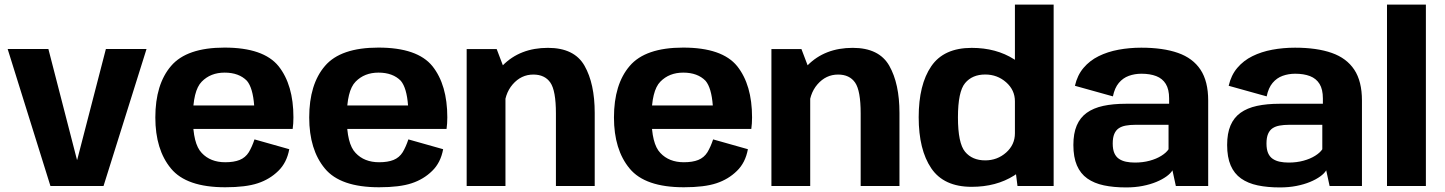

<svg xmlns="http://www.w3.org/2000/svg" viewBox="-20 -805 6252 831"><path d="M198.3 0H428.1L614.2 -593H438.3L314.2 -113.5H313.1L189.4 -593H13.1Z M954.8 5.5V-102.8Q890.7 -102.8 853.1 -143Q814.9 -182.3 814.9 -296.4Q814.9 -412.9 853.1 -451.6Q891.4 -490.7 952.1 -490.7Q1014.3 -490.7 1048.8 -455.2Q1074.4 -424.7 1080.1 -348.4H799.7V-246.9H1246.7Q1250 -269.5 1250 -297.1Q1250 -437.6 1185.7 -518.5Q1120.6 -599 951.8 -599Q788.2 -599 720.5 -519.6Q652.3 -440.2 652.3 -296.8Q652.3 -157.2 720.1 -75.6Q786.9 5.5 954.8 5.5ZM954.8 -102.8V5.5Q1044 5.5 1095.9 -11.9Q1147.5 -28.9 1184.4 -65.2Q1221.2 -100.6 1232 -159.2L1081.5 -201.7Q1071 -170 1056.9 -146.2Q1042.2 -122.8 1017.1 -112.7Q992.4 -102.8 954.8 -102.8Z M1620.8 5.5V-102.8Q1556.7 -102.8 1519.1 -143Q1480.9 -182.3 1480.9 -296.4Q1480.9 -412.9 1519.1 -451.6Q1557.4 -490.7 1618.1 -490.7Q1680.3 -490.7 1714.8 -455.2Q1740.4 -424.7 1746.1 -348.4H1465.7V-246.9H1912.7Q1916 -269.5 1916 -297.1Q1916 -437.6 1851.7 -518.5Q1786.6 -599 1617.8 -599Q1454.2 -599 1386.5 -519.6Q1318.3 -440.2 1318.3 -296.8Q1318.3 -157.2 1386.1 -75.6Q1452.9 5.5 1620.8 5.5ZM1620.8 -102.8V5.5Q1710 5.5 1761.9 -11.9Q1813.5 -28.9 1850.4 -65.2Q1887.2 -100.6 1898 -159.2L1747.5 -201.7Q1737 -170 1722.9 -146.2Q1708.2 -122.8 1683.1 -112.7Q1658.4 -102.8 1620.8 -102.8Z M1999.8 0H2167.7V-492.8L2129.7 -592.7H1999.8ZM2386.1 0H2554V-316.3Q2554 -442.9 2509.9 -520.4Q2465.8 -597.9 2351.6 -597.9Q2230.8 -597.9 2155.7 -521.7Q2080.6 -445.5 2080.6 -367L2162.3 -329.4Q2162.3 -397.5 2199 -439.9Q2235.8 -482.3 2288.2 -482.3Q2338 -482.3 2362 -447.5Q2386.1 -412.7 2386.1 -313.9Z M2939.8 5.5V-102.8Q2875.7 -102.8 2838.1 -143Q2799.9 -182.3 2799.9 -296.4Q2799.9 -412.9 2838.1 -451.6Q2876.4 -490.7 2937.1 -490.7Q2999.3 -490.7 3033.8 -455.2Q3059.4 -424.7 3065.1 -348.4H2784.7V-246.9H3231.7Q3235 -269.5 3235 -297.1Q3235 -437.6 3170.7 -518.5Q3105.6 -599 2936.8 -599Q2773.2 -599 2705.5 -519.6Q2637.3 -440.2 2637.3 -296.8Q2637.3 -157.2 2705.1 -75.6Q2771.9 5.5 2939.8 5.5ZM2939.8 -102.8V5.5Q3029 5.5 3080.9 -11.9Q3132.5 -28.9 3169.4 -65.2Q3206.2 -100.6 3217 -159.2L3066.5 -201.7Q3056 -170 3041.9 -146.2Q3027.2 -122.8 3002.1 -112.7Q2977.4 -102.8 2939.8 -102.8Z M3318.8 0H3486.7V-492.8L3448.7 -592.7H3318.8ZM3705.1 0H3873V-316.3Q3873 -442.9 3828.9 -520.4Q3784.8 -597.9 3670.6 -597.9Q3549.8 -597.9 3474.7 -521.7Q3399.6 -445.5 3399.6 -367L3481.3 -329.4Q3481.3 -397.5 3518 -439.9Q3554.8 -482.3 3607.2 -482.3Q3657 -482.3 3681 -447.5Q3705.1 -412.7 3705.1 -313.9Z M4383.8 0H4540.3V-785H4372.7V-88.6ZM4185.6 3.6Q4291.7 3.6 4369.3 -45.3Q4447 -94.3 4447 -154.2L4372.7 -228.1Q4372.7 -178.6 4334.6 -144.7Q4296.4 -110.9 4244.2 -110.9Q4187.9 -110.9 4157 -148.1Q4126.1 -185.3 4126.1 -297Q4126.1 -408.2 4157 -445.3Q4187.9 -482.5 4244.2 -482.5Q4296.4 -482.5 4334.6 -448.9Q4372.7 -415.3 4372.7 -366.5L4447 -439.2Q4447 -499.1 4369.3 -548.4Q4291.7 -597.8 4185.6 -597.8Q4065 -597.8 4010.6 -518.2Q3956.2 -438.6 3956.2 -297.7Q3956.2 -157 4010.6 -76.7Q4065 3.6 4185.6 3.6Z M4854.2 6.2Q4892.7 6.2 4925.7 -0.3Q4958.7 -6.8 4984.7 -17.6Q5010.7 -28.4 5028.6 -41.4Q5046.5 -54.3 5054.5 -67.8L5069.2 0H5209.2V-369.8Q5209.2 -453.2 5176 -503.3Q5142.8 -553.4 5078.4 -576Q5014 -598.6 4919.6 -598.6Q4868.1 -598.6 4820.9 -589.8Q4773.7 -581 4735.1 -561.9Q4696.4 -542.8 4669.6 -511.1Q4642.8 -479.5 4632.4 -433.7L4796.8 -387.9Q4804.4 -424.7 4822.4 -446.1Q4840.3 -467.5 4865.7 -476.7Q4891 -485.9 4920.3 -485.9Q4957.7 -485.9 4984.5 -475.5Q5011.3 -465.1 5025.7 -441.7Q5040.1 -418.3 5040.1 -378.7V-355.9H4853Q4797.4 -355.9 4754.8 -346.7Q4712.3 -337.4 4683.5 -316.7Q4654.8 -296 4640.3 -261.9Q4625.7 -227.8 4625.7 -177.6Q4625.7 -124.6 4641 -89.1Q4656.3 -53.5 4686 -32.5Q4715.7 -11.6 4757.9 -2.7Q4800 6.2 4854.2 6.2ZM4892 -101.4Q4871 -101.4 4853.4 -105.1Q4835.8 -108.8 4822.8 -117.7Q4809.8 -126.6 4802.9 -142.6Q4796 -158.5 4796 -183.9Q4796 -209.3 4802.8 -225.4Q4809.7 -241.5 4822.3 -249.9Q4834.9 -258.3 4852.9 -261.5Q4871 -264.8 4892.9 -264.8H5037.6V-158.9Q5027.9 -144.1 5006.6 -130.8Q4985.4 -117.4 4955.9 -109.4Q4926.5 -101.4 4892 -101.4Z M5519.7 6.2Q5558.2 6.2 5591.2 -0.3Q5624.2 -6.8 5650.2 -17.6Q5676.2 -28.4 5694.1 -41.4Q5712 -54.3 5720 -67.8L5734.7 0H5874.7V-369.8Q5874.7 -453.2 5841.5 -503.3Q5808.3 -553.4 5743.9 -576Q5679.5 -598.6 5585.1 -598.6Q5533.6 -598.6 5486.4 -589.8Q5439.2 -581 5400.6 -561.9Q5361.9 -542.8 5335.1 -511.1Q5308.3 -479.5 5297.9 -433.7L5462.3 -387.9Q5469.9 -424.7 5487.9 -446.1Q5505.8 -467.5 5531.2 -476.7Q5556.5 -485.9 5585.8 -485.9Q5623.2 -485.9 5650 -475.5Q5676.8 -465.1 5691.2 -441.7Q5705.6 -418.3 5705.6 -378.7V-355.9H5518.5Q5462.9 -355.9 5420.3 -346.7Q5377.8 -337.4 5349 -316.7Q5320.3 -296 5305.8 -261.9Q5291.2 -227.8 5291.2 -177.6Q5291.2 -124.6 5306.5 -89.1Q5321.8 -53.5 5351.5 -32.5Q5381.2 -11.6 5423.4 -2.7Q5465.5 6.2 5519.7 6.2ZM5557.5 -101.4Q5536.5 -101.4 5518.9 -105.1Q5501.3 -108.8 5488.3 -117.7Q5475.3 -126.6 5468.4 -142.6Q5461.5 -158.5 5461.5 -183.9Q5461.5 -209.3 5468.3 -225.4Q5475.2 -241.5 5487.8 -249.9Q5500.4 -258.3 5518.4 -261.5Q5536.5 -264.8 5558.4 -264.8H5703.1V-158.9Q5693.4 -144.1 5672.1 -130.8Q5650.9 -117.4 5621.4 -109.4Q5592 -101.4 5557.5 -101.4Z M5983.1 0H6151.4V-785H5983.1Z"/></svg>

Font: Anybody Thin
Style: Regular
Weight: 100
Designer: Tyler Finck
Foundry: Etcetera Type Company
Version: Version 1.114;gftools[0.9.25]